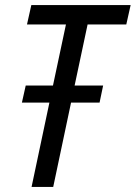

<svg xmlns="http://www.w3.org/2000/svg" viewBox="-20 -734 533 754"><path d="M104 0H189L259 -331H371L385 -398H273L324 -638H476L493 -714H103L86 -638H239L188 -398H81L66 -331H174Z"/></svg>

Font: Noto Sans Display SemiCondensed
Style: Italic
Weight: 400
Width: 4
Italic angle: -12°
Designer: Monotype Design Team
Foundry: Monotype Imaging Inc.
Version: Version 1.900